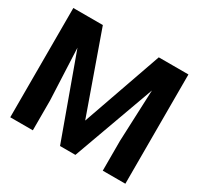

<svg xmlns="http://www.w3.org/2000/svg" viewBox="-150 -897 1124 1082"><g transform="rotate(30 412.0 -355.5)"><path d="M35 0H182V-194L167 -529L359 0H459L651 -530L637 -194V0H784V-711H591L410 -195L227 -711H35Z"/></g></svg>

Font: Asimov Pro
Style: Bd
Weight: 700
Designer: Google
Version: Version 2.000980; 2014